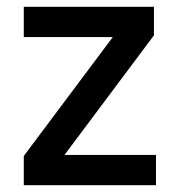

<svg xmlns="http://www.w3.org/2000/svg" viewBox="-20 -545 524 565"><path d="M50 -86 321 -448V-436H50V-525H433V-441L166 -84L162 -89H439V0H50Z"/></svg>

Font: Easer Grotesk Variable
Style: Regular
Weight: 400
Designer: Boardeaser, Bonnie Shaver-Troup, Thomas Jockin
Foundry: Lexend
Version: Version 1.001;Glyphs 3.1.2 (3151)